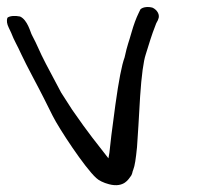

<svg xmlns="http://www.w3.org/2000/svg" viewBox="-39 -545 613 558"><path d="M-13.9 -465.3C-10.1 -457.8 -7.6 -452.4 -6.5 -449.6C1.5 -428 11.6 -412.6 22.9 -387.2C37.8 -354.7 73.9 -289.1 88.7 -259.1L114.2 -208.1C132.5 -171.4 207 -58.2 240.7 -27.6C247.8 -20.8 261.7 -13.7 277.7 -9.6C322.4 2.3 335.8 -27 339.2 -30.5C346.8 -39.3 344.6 -44.1 348.5 -52.5C352.7 -62.7 355.8 -83.3 359.2 -117.4C362 -151.5 364.3 -200.6 368.2 -264.5C372.3 -326.3 378.1 -367.6 384.5 -386.7C397.9 -428.2 398.1 -433.6 415 -477.2L420.2 -487L420.3 -487.9C427.6 -501.9 417.2 -516.7 404.5 -522.6C393.2 -526 377.1 -525.5 369.1 -517.9L363.9 -507C356.4 -491.7 349.6 -473 343.3 -451C335.4 -422.2 331.3 -416.2 323.1 -378.1C314.8 -355.9 306.1 -310.6 296.3 -240.2C286.6 -168.8 280.8 -122.5 278.9 -100.7C278.1 -94.9 277.2 -89.9 276.1 -84.9C240.6 -130.9 220.7 -153.8 170.7 -226.1L138.7 -275.9C121.2 -308.7 106.7 -336.8 94.4 -359.5C74.7 -397 70.6 -412 53.6 -443.5C49.6 -450.4 41.3 -487.1 19.3 -497C4.9 -500.1 -11.2 -498.9 -17.3 -493.5C-20.6 -485 -18.6 -474.9 -13.9 -465.3Z"/></svg>

Font: MewTooHand
Style: BdWideLta
Weight: 400
Designer: Mew Too, Robert Jablonski
Version: Version 0.77